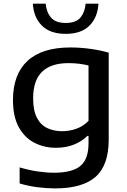

<svg xmlns="http://www.w3.org/2000/svg" viewBox="-20 -816 706 1066"><path d="M286.5 230Q240 230 188.5 223.5Q137 217 89 202.5V113.5Q142 129 190.2 136Q238.5 143 280 143Q381.5 143 426.5 105.2Q471.5 67.5 471.5 -21V-61.5H465.5Q434 -30.5 389.8 -13Q345.5 4.5 290.5 4.5Q224.5 4.5 170.2 -23.8Q116 -52 84 -110.5Q52 -169 52 -260.5Q52 -402.5 132.2 -477.5Q212.5 -552.5 370.5 -552.5Q424.5 -552.5 480 -545Q535.5 -537.5 583.5 -523.5V-41Q583.5 102.5 510.2 166.2Q437 230 286.5 230ZM325 -87.5Q364.5 -87.5 403.2 -101Q442 -114.5 471.5 -145V-452.5Q449.5 -458 421.5 -461.8Q393.5 -465.5 360 -465.5Q263 -465.5 213.5 -417.5Q164 -369.5 164 -270Q164 -202.5 184.8 -162.5Q205.5 -122.5 242 -105Q278.5 -87.5 325 -87.5ZM345 -628Q258 -628 212.2 -674.2Q166.5 -720.5 162.5 -795.5H233.5Q238 -747.5 263.8 -718Q289.5 -688.5 345 -688.5Q401 -688.5 426 -718Q451 -747.5 455.5 -795.5H526.5Q522.5 -720 477 -674Q431.5 -628 345 -628Z"/></svg>

Font: Encode Sans Exp Md
Style: Regular
Weight: 500
Width: 7
Designer: Multiple Designers
Foundry: Impallari Type
Version: Version 3.002; ttfautohint (v1.8.3) -l 8 -r 50 -G 200 -x 14 